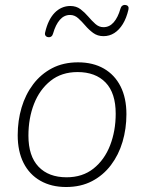

<svg xmlns="http://www.w3.org/2000/svg" viewBox="-20 -742 578 770"><path d="M245 8Q186 8 142 -17Q98 -42 74.5 -88.5Q51 -135 51 -200Q51 -258 66.5 -310.5Q82 -363 113 -404Q144 -445 189 -468.5Q234 -492 293 -492Q353 -492 396.5 -467Q440 -442 463.5 -395.5Q487 -349 487 -284Q487 -226 471.5 -173.5Q456 -121 425 -80Q394 -39 349 -15.5Q304 8 245 8ZM247 -31Q311 -31 355 -66Q399 -101 421.5 -159Q444 -217 444 -286Q444 -369 403.5 -411Q363 -453 291 -453Q227 -453 183 -418Q139 -383 116.5 -325.5Q94 -268 94 -198Q94 -116 134.5 -73.5Q175 -31 247 -31ZM173 -593Q166 -594 162.5 -599Q159 -604 161 -612Q167 -638 176.5 -657.5Q186 -677 199 -690.5Q212 -704 228 -711Q244 -718 262 -718Q286 -718 303 -705Q320 -692 334 -675.5Q348 -659 362.5 -646Q377 -633 395 -633Q419 -633 436 -652.5Q453 -672 463 -707Q465 -715 470.5 -719Q476 -723 483 -722Q491 -721 494 -716Q497 -711 495 -703Q487 -669 472.5 -645.5Q458 -622 438.5 -609.5Q419 -597 395 -597Q371 -597 353.5 -610Q336 -623 322 -639.5Q308 -656 293.5 -669Q279 -682 261 -682Q237 -682 220 -662.5Q203 -643 193 -608Q191 -600 186 -596Q181 -592 173 -593Z"/></svg>

Font: Nunito ExtraLight
Style: Italic
Weight: 200
Italic angle: -9°
Designer: Vernon Adams
Foundry: Vernon Adams
Version: Version 3.602